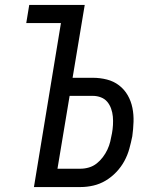

<svg xmlns="http://www.w3.org/2000/svg" viewBox="-20 -755 640 775"><path d="M117 0 226 -662H86L98 -735H322L273 -441H355Q384 -441 411.5 -434Q439 -427 460.5 -410.5Q482 -394 495.5 -370.5Q509 -347 514.5 -319.5Q520 -292 519 -263Q518 -234 514 -205Q509 -180 502 -154.5Q495 -129 482 -105Q469 -81 449.5 -60.5Q430 -40 406.5 -26Q383 -12 357 -6Q331 0 305 0ZM212 -74H305Q322 -74 339 -79Q356 -84 370 -95Q384 -106 395 -120.5Q406 -135 413.5 -151Q421 -167 425 -183.5Q429 -200 432 -217Q435 -233 436 -250.5Q437 -268 435.5 -284.5Q434 -301 428.5 -316.5Q423 -332 413 -344Q403 -356 387.5 -362Q372 -368 355 -368H261Z"/></svg>

Font: Iosevka Curly Extended Oblique
Style: Regular
Weight: 400
Width: 7
Italic angle: -9°
Monospace: yes
Designer: Belleve Invis
Foundry: Belleve Invis
Version: Version 11.1.0; ttfautohint (v1.8.3)